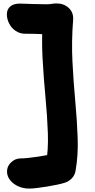

<svg xmlns="http://www.w3.org/2000/svg" viewBox="-20 -831 553 1121"><path d="M150 270Q116 270 87 257Q58 244 40 222Q22 200 21 173Q20 141 43.5 118Q67 95 98 94Q117 94 145 91Q173 88 203.5 83.5Q234 79 261.5 73.5Q289 68 307 62L247 135Q263 48 259.5 -52.5Q256 -153 245.5 -263Q235 -373 228.5 -490.5Q222 -608 231 -729L320 -609Q295 -620 269 -625.5Q243 -631 209 -632.5Q175 -634 126 -634Q97 -634 72.5 -650Q48 -666 34 -692.5Q20 -719 20 -749Q21 -779 42 -795Q63 -811 100 -810Q133 -809 174 -807.5Q215 -806 252 -806Q267 -806 282 -808.5Q297 -811 310 -811Q353 -811 381.5 -784.5Q410 -758 407 -715Q397 -591 403 -471.5Q409 -352 419.5 -239.5Q430 -127 433.5 -24.5Q437 78 421 167Q417 191 400.5 209Q384 227 361 235Q343 241 315 247Q287 253 256 258Q225 263 197 266.5Q169 270 150 270Z"/></svg>

Font: Shantell Sans ExtraBold
Style: Regular
Weight: 800
Designer: Stephen Nixon, Anya Danilova, Shantell Martin
Foundry: Arrow Type
Version: Version 1.011;[c5ecc13dd]